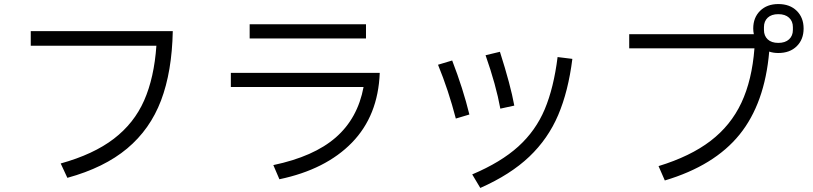

<svg xmlns="http://www.w3.org/2000/svg" viewBox="-20 -869 4020 949"><path d="M132 -715H834Q830 -515 776 -372.5Q722 -230 608.5 -135Q495 -40 313 10L280 -61Q442 -106 542.5 -183Q643 -260 692.5 -372.5Q742 -485 753 -643H132Z M1214 -749H1789V-679H1214ZM1121 -509H1857Q1849 -297 1719.5 -164Q1590 -31 1361 17L1331 -53Q1531 -95 1639.5 -189.5Q1748 -284 1777 -439H1121Z M2453 -332Q2432 -448 2380 -596L2451 -613Q2504 -447 2522 -347ZM2314 -7Q2456 -67 2542 -145Q2628 -223 2672.5 -329Q2717 -435 2736 -587L2809 -578Q2789 -418 2739 -300.5Q2689 -183 2596 -94.5Q2503 -6 2354 60ZM2233 -283Q2197 -422 2145 -549L2215 -570Q2269 -430 2300 -303Z M3952 -728Q3952 -674 3918 -640.5Q3884 -607 3827 -607Q3802 -607 3782 -614Q3760 -358 3635.5 -204Q3511 -50 3266 23L3235 -48Q3392 -96 3492 -172.5Q3592 -249 3644.5 -361Q3697 -473 3709 -630H3090V-700H3706Q3703 -714 3703 -728Q3703 -782 3737 -815.5Q3771 -849 3827 -849Q3884 -849 3918 -815.5Q3952 -782 3952 -728ZM3899 -735Q3899 -764 3880 -781.5Q3861 -799 3827 -799Q3793 -799 3774.5 -781.5Q3756 -764 3756 -735V-721Q3756 -692 3774.5 -674.5Q3793 -657 3827 -657Q3861 -657 3880 -674.5Q3899 -692 3899 -721Z"/></svg>

Font: IBM Plex Sans JP
Style: Regular
Weight: 400
Designer: Mike Abbink; Paul van der Laan; Pieter van Rosmalen; Wujin Sim; Yejin Wi; Jinhee Kim; Boomi Park; Yona Kim; Kichan Ma
Foundry: Sandoll Inc.
Version: Version 1.000